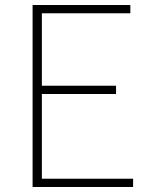

<svg xmlns="http://www.w3.org/2000/svg" viewBox="-20 -746 602 766"><path d="M110 0V-726H500V-693H147V-404H443V-371H147V-33H511V0Z"/></svg>

Font: Source Han Sans SC ExtraLight
Style: Regular
Weight: 250
Designer: Ryoko NISHIZUKA 西塚涼子 (kana, bopomofo & ideographs); Paul D. Hunt (Latin, Greek & Cyrillic); Sandoll Communications 산돌커뮤니
Foundry: Adobe
Version: Version 2.004;hotconv 1.0.118;makeotfexe 2.5.65603